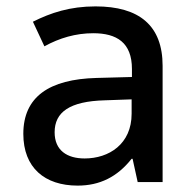

<svg xmlns="http://www.w3.org/2000/svg" viewBox="-20 -570 603 601"><path d="M223 11C292 11 347 -16 392 -73H395L411 0H489V-364C489 -490 416 -550 279 -550C199 -550 139 -530 83 -502L119 -425C166 -451 217 -466 272 -466C345 -466 393 -437 393 -354V-329L282 -326C134 -322 53 -267 53 -151C53 -45 120 11 223 11ZM245 -74C190 -74 151 -99 151 -156C151 -219 198 -253 308 -256L392 -259V-214C392 -119 321 -74 245 -74Z"/></svg>

Font: Noto Sans Mono SemiCondensed Medium
Style: Regular
Weight: 500
Width: 4
Designer: Monotype Design Team
Foundry: Monotype Imaging Inc.
Version: Version 2.014